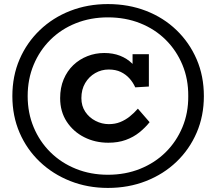

<svg xmlns="http://www.w3.org/2000/svg" viewBox="-20 -720 1062 943"><path d="M510 203Q410.6 203 325.1 169.2Q239.7 135.5 175.7 74.7Q111.7 13.9 76.2 -68.2Q40.7 -150.3 40.7 -248Q40.7 -346.7 76.2 -428.8Q111.7 -510.9 175.7 -572.2Q239.7 -633.5 325.1 -666.7Q410.6 -700 510 -700Q611.2 -700 697.2 -666.7Q783.1 -633.5 846.7 -572.2Q910.3 -510.9 945.8 -428.8Q981.3 -346.7 981.3 -248Q981.3 -150.3 945.8 -68.2Q910.3 13.9 846.7 74.7Q783.1 135.5 697.2 169.2Q611.2 203 510 203ZM512.1 -19Q447.1 -19 393.5 -46.2Q339.9 -73.3 307.6 -122.7Q275.4 -172.1 275.4 -238Q275.4 -289.3 292.6 -330.3Q309.9 -371.3 340 -400.2Q370.2 -429 409.5 -444.3Q448.7 -459.7 492.2 -459.7Q535.2 -459.7 569.5 -446.3Q603.9 -432.8 628.8 -408.4Q653.7 -384 667.5 -350.7L631.1 -363.9V-453.8H711.2V-295L644.3 -291Q633.2 -315.6 615.7 -335Q598.2 -354.5 573.4 -366.5Q548.5 -378.6 513.7 -378.6Q478.2 -378.6 447.6 -361Q416.9 -343.4 398.3 -311.9Q379.7 -280.4 379.7 -238Q379.7 -199.6 398.9 -170.9Q418.1 -142.2 449.3 -126.3Q480.4 -110.3 514.4 -110.3Q545.5 -110.3 570.5 -120.5Q595.6 -130.6 616.9 -147.6Q638.2 -164.6 657.2 -186.3L714.8 -119.9Q693 -92.6 664.2 -69.5Q635.4 -46.4 597.7 -32.7Q560 -19 512.1 -19ZM510 138.3Q596 138.3 668.4 109.1Q740.8 79.9 793.7 27.6Q846.5 -24.7 875.9 -95.1Q905.3 -165.4 904.6 -248Q905.3 -331.3 875.9 -401.8Q846.5 -472.3 793.7 -524.7Q740.8 -577.1 668.4 -605.9Q596 -634.7 510 -634.7Q425 -634.7 352.7 -605.9Q280.4 -577.1 227.6 -524.7Q174.7 -472.3 145.3 -401.8Q115.9 -331.3 115.9 -248Q115.9 -165.4 145.3 -95.1Q174.7 -24.7 227.6 27.6Q280.4 79.9 352.7 109.1Q425 138.3 510 138.3Z"/></svg>

Font: BioRhyme ExtraBold
Style: Regular
Weight: 800
Designer: Aoife Mooney
Foundry: Aoife Mooney Type
Version: Version 1.600;gftools[0.9.33]